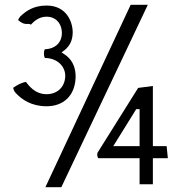

<svg xmlns="http://www.w3.org/2000/svg" viewBox="-20 -749 758 795"><path d="M173 -726C118 -726 87 -703 63 -680C60 -675 56 -670 55 -666C67 -656 77 -648 98 -650H101L108 -647C116 -655 137 -680 173 -680C207 -680 233 -657 236 -619C239 -575 211 -547 166 -545C164 -543 162 -538 162 -527C162 -517 164 -512 166 -509C224 -508 253 -467 250 -430C247 -386 215 -359 173 -359C123 -359 98 -397 87 -410C71 -407 54 -399 35 -386C35 -383 36 -374 45 -364C70 -337 110 -309 173 -309C241 -309 290 -351 293 -427V-439C291 -480 273 -507 247 -524L235 -532L247 -541C267 -557 281 -580 281 -615C281 -659 255 -726 173 -726ZM675 -94 670 -144H613V-393L552 -385L384 -117C381 -109 383 -99 387 -94H558V14H613V-94ZM544 -297H558V-144H449ZM234 26 592 -729H521L168 26Z"/></svg>

Font: Bluebird
Style: LiNrw
Weight: 300
Designer: Jasper
Foundry: Cannot Into Space Fonts
Version: Version 0.98